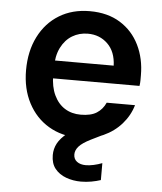

<svg xmlns="http://www.w3.org/2000/svg" viewBox="-52 -579 696 824"><g transform="rotate(5 295.5 -167.0)"><path d="M301 12Q228 12 171.5 -21.5Q115 -55 83 -116Q51 -177 51 -257Q51 -339 82.5 -401.5Q114 -464 170.5 -498.5Q227 -533 302 -533Q379 -533 433 -499.5Q487 -466 515.5 -408Q544 -350 544 -278Q544 -268 544 -256.5Q544 -245 542 -232H138V-309H424Q422 -369 387.5 -402.5Q353 -436 302 -436Q265 -436 235 -418Q205 -400 187 -364.5Q169 -329 169 -275V-246Q169 -196 186 -160Q203 -124 232.5 -105.5Q262 -87 301 -87Q345 -87 370 -103Q395 -119 408 -148H530Q517 -103 485 -66.5Q453 -30 406.5 -9Q360 12 301 12ZM327 199Q293 199 263 188Q233 177 215 154.5Q197 132 197 96Q197 69 209.5 45.5Q222 22 251.5 -1.5Q281 -25 332 -47L380 -67L407 -10L354 16Q318 34 303.5 50.5Q289 67 289 85Q289 105 303.5 116Q318 127 342 127Q357 127 375.5 123Q394 119 412 112V185Q394 191 372 195Q350 199 327 199Z"/></g></svg>

Font: DM Sans 10pt SemiBold
Style: Regular
Weight: 600
Version: Version 4.004;gftools[0.9.30]